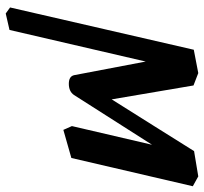

<svg xmlns="http://www.w3.org/2000/svg" viewBox="-41 -445 709 667"><g transform="rotate(90 313.5 -111.5)"><path d="M418 -6.8 482.9 -285.2 310.1 -14.2Q297.9 3.9 271 3.9Q245.6 3.9 241.2 -14.2L193.8 -263.2L84 210L26.9 223.1L5.9 208L152.8 -430.2L233.9 -445.8L276.9 -429.2L325.2 -145Q355 -192.9 415 -287.8Q475.1 -382.8 504.9 -431.2L592.8 -445.8L627 -426.8L528.8 -4.9L431.2 22.9Z"/></g></svg>

Font: Linux Libertine O
Style: Semibold Italic
Weight: 600
Italic angle: -11.5°
Designer: Philipp H. Poll
Foundry: Philipp H. Poll
Version: Version 5.1.2